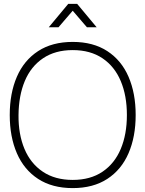

<svg xmlns="http://www.w3.org/2000/svg" viewBox="-20 -950 746 985"><path d="M230 -810 330 -930H376L476 -810H426L353 -895L280 -810ZM353 15Q248 15 175.5 -32.2Q103 -79.5 66.5 -164Q30 -248.5 30 -360Q30 -471.5 66.5 -556Q103 -640.5 175.5 -687.8Q248 -735 353 -735Q458 -735 530.5 -687.8Q603 -640.5 639.5 -556Q676 -471.5 676 -360Q676 -248.5 639.5 -164Q603 -79.5 530.5 -32.2Q458 15 353 15ZM353 -27Q443.5 -27 505.8 -69Q568 -111 599.5 -186Q631 -261 631 -360Q631 -459 599.5 -534Q568 -609 505.8 -651Q443.5 -693 353 -693Q263 -693 200.8 -651Q138.5 -609 107.2 -534.2Q76 -459.5 75 -360Q74 -261.5 105.5 -186.2Q137 -111 199.8 -69Q262.5 -27 353 -27Z"/></svg>

Font: Manrope
Style: Regular
Weight: 400
Designer: Mikhail Sharanda
Foundry: Mikhail Sharanda
Version: Version 4.503